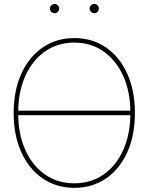

<svg xmlns="http://www.w3.org/2000/svg" viewBox="-20 -925 738 954"><path d="M635.7 -375V-352.5H62.5V-375ZM349.6 8.3Q259.8 8.3 191.7 -38.6Q123.5 -85.4 85.7 -169.2Q47.9 -252.9 47.9 -363.3Q47.9 -474.6 85.9 -558.3Q124 -642.1 191.9 -689Q259.8 -735.8 349.6 -735.8Q439 -735.8 506.8 -689Q574.7 -642.1 612.5 -558.3Q650.4 -474.6 650.4 -363.3Q650.4 -252.4 612.5 -168.7Q574.7 -85 506.8 -38.3Q439 8.3 349.6 8.3ZM349.6 -14.2Q432.1 -14.2 494.9 -58.1Q557.6 -102.1 592.8 -180.7Q627.9 -259.3 627.9 -363.3Q627.9 -467.8 592.8 -546.4Q557.6 -625 494.9 -669.2Q432.1 -713.4 349.6 -713.4Q267.1 -713.4 204.1 -669.7Q141.1 -626 105.7 -547.4Q70.3 -468.8 70.3 -363.3Q70.3 -259.8 105.2 -181.2Q140.1 -102.5 203.1 -58.3Q266.1 -14.2 349.6 -14.2ZM448.7 -859.4Q439 -859.4 432.1 -866.2Q425.3 -873 425.3 -882.8Q425.3 -892.1 432.1 -898.7Q439 -905.3 448.7 -905.3Q458 -905.3 464.6 -898.7Q471.2 -892.1 471.2 -882.8Q471.2 -873 464.6 -866.2Q458 -859.4 448.7 -859.4ZM251.5 -859.4Q241.7 -859.4 234.9 -866.2Q228 -873 228 -882.8Q228 -892.1 234.9 -898.7Q241.7 -905.3 251.5 -905.3Q260.7 -905.3 267.3 -898.7Q273.9 -892.1 273.9 -882.8Q273.9 -873 267.3 -866.2Q260.7 -859.4 251.5 -859.4Z"/></svg>

Font: Inter 28pt Thin
Style: Regular
Weight: 250
Designer: Rasmus Andersson
Foundry: rsms
Version: Version 4.001;git-66647c0bb